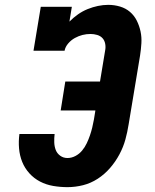

<svg xmlns="http://www.w3.org/2000/svg" viewBox="-20 -763 640 791"><path d="M258 8Q228 8 199 3Q170 -2 145 -15Q120 -28 101 -49Q82 -70 71.5 -96Q61 -122 58.5 -151.5Q56 -181 60 -211H205Q203 -194 203.5 -177Q204 -160 209.5 -145.5Q215 -131 228 -121.5Q241 -112 258 -112Q275 -112 291 -120.5Q307 -129 318.5 -143Q330 -157 337.5 -173Q345 -189 350.5 -205Q356 -221 360 -237.5Q364 -254 367 -271L373 -308H230L249 -427H392L413 -554Q416 -568 413.5 -582Q411 -596 402.5 -605.5Q394 -615 380.5 -619Q367 -623 353 -623Q336 -623 320 -619Q304 -615 288.5 -606.5Q273 -598 261 -584Q249 -570 246 -554H118L148 -735H276L266 -674Q283 -691 301.5 -704Q320 -717 341 -725.5Q362 -734 383.5 -738.5Q405 -743 426 -743Q451 -743 474.5 -736Q498 -729 515.5 -714Q533 -699 543.5 -678Q554 -657 559 -633.5Q564 -610 562.5 -585Q561 -560 557 -534L510 -251Q505 -219 496.5 -188Q488 -157 472 -127Q456 -97 433.5 -71Q411 -45 382.5 -26.5Q354 -8 322 0Q290 8 258 8Z"/></svg>

Font: Iosevka Etoile Heavy
Style: Italic
Weight: 900
Italic angle: -9°
Designer: Belleve Invis
Foundry: Belleve Invis
Version: Version 22.1.2; ttfautohint (v1.8.4)